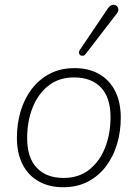

<svg xmlns="http://www.w3.org/2000/svg" viewBox="-20 -778 578 806"><path d="M245 8Q186 8 142 -17Q98 -42 74.5 -88.5Q51 -135 51 -200Q51 -258 66.5 -310.5Q82 -363 113 -404Q144 -445 189 -468.5Q234 -492 293 -492Q353 -492 396.5 -467Q440 -442 463.5 -395.5Q487 -349 487 -284Q487 -226 471.5 -173.5Q456 -121 425 -80Q394 -39 349 -15.5Q304 8 245 8ZM247 -31Q311 -31 355 -66Q399 -101 421.5 -159Q444 -217 444 -286Q444 -369 403.5 -411Q363 -453 291 -453Q227 -453 183 -418Q139 -383 116.5 -325.5Q94 -268 94 -198Q94 -116 134.5 -73.5Q175 -31 247 -31ZM471 -722 340 -552Q335 -545 328.5 -544Q322 -543 317.5 -546Q313 -549 311.5 -555Q310 -561 315 -568L433 -743Q440 -753 447.5 -756Q455 -759 461.5 -757.5Q468 -756 472.5 -750.5Q477 -745 477 -737.5Q477 -730 471 -722Z"/></svg>

Font: Nunito Variable Extra Light
Style: Italic
Weight: 200
Italic angle: -9°
Designer: Vernon Adams
Foundry: Vernon Adams
Version: Version 3.602